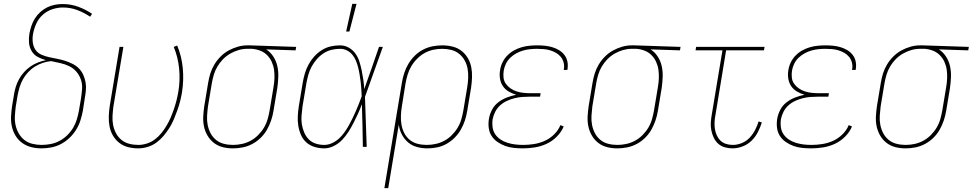

<svg xmlns="http://www.w3.org/2000/svg" viewBox="-20 -764 5061 999"><path d="M196 8Q168 8 142.5 1.5Q117 -5 96 -20Q75 -35 61.5 -57Q48 -79 42 -105Q36 -131 37.5 -158.5Q39 -186 43 -213L53 -273Q56 -293 62.5 -313.5Q69 -334 79.5 -353Q90 -372 105.5 -389Q121 -406 139 -418.5Q157 -431 178 -439Q199 -447 219 -451Q196 -457 176 -468Q156 -479 144.5 -498.5Q133 -518 131 -541.5Q129 -565 133 -589Q137 -610 143.5 -629.5Q150 -649 161.5 -667.5Q173 -686 189.5 -701Q206 -716 225 -725.5Q244 -735 265 -739Q286 -743 306 -743Q349 -743 388 -728.5Q427 -714 459 -692L449 -677Q418 -698 382.5 -711.5Q347 -725 307 -725Q280 -725 252.5 -716Q225 -707 203 -687.5Q181 -668 169 -641.5Q157 -615 152 -588Q148 -566 150.5 -544Q153 -522 164.5 -505Q176 -488 195.5 -479.5Q215 -471 235.5 -466.5Q256 -462 277.5 -458Q299 -454 319 -447.5Q339 -441 358 -431.5Q377 -422 391 -407.5Q405 -393 413.5 -374Q422 -355 425.5 -334Q429 -313 426.5 -290.5Q424 -268 420 -246L411 -187Q406 -161 398 -136Q390 -111 375.5 -88Q361 -65 341 -46Q321 -27 297 -14.5Q273 -2 247 3Q221 8 196 8ZM196 -10Q219 -10 243 -14.5Q267 -19 289 -30.5Q311 -42 329.5 -60Q348 -78 360.5 -99Q373 -120 380 -143.5Q387 -167 391 -190L401 -249Q405 -275 407 -300.5Q409 -326 401 -349.5Q393 -373 377.5 -391Q362 -409 340.5 -419.5Q319 -430 294.5 -435.5Q270 -441 246 -446Q224 -444 203 -437Q182 -430 162.5 -418Q143 -406 127 -389Q111 -372 100 -352.5Q89 -333 82.5 -312Q76 -291 72 -270L62 -210Q59 -186 57.5 -161Q56 -136 61 -113Q66 -90 77.5 -70Q89 -50 106.5 -36Q124 -22 147.5 -16Q171 -10 196 -10Z M699 8Q672 8 646.5 1.5Q621 -5 601 -20.5Q581 -36 568 -58Q555 -80 550 -106Q545 -132 546 -159Q547 -186 551 -213L602 -520H622L570 -210Q567 -186 565.5 -161.5Q564 -137 568.5 -114Q573 -91 583.5 -71Q594 -51 611.5 -36.5Q629 -22 652 -16Q675 -10 700 -10Q722 -10 745 -17.5Q768 -25 787 -39.5Q806 -54 821 -73Q836 -92 848 -112.5Q860 -133 869 -154.5Q878 -176 885.5 -198Q893 -220 898.5 -242Q904 -264 908 -287Q918 -348 912 -407.5Q906 -467 884 -520L902 -527Q925 -472 931 -410Q937 -348 927 -284Q923 -260 917 -236.5Q911 -213 902.5 -189.5Q894 -166 884.5 -143Q875 -120 861 -98Q847 -76 830.5 -56.5Q814 -37 793.5 -22Q773 -7 748 0.5Q723 8 699 8Z M1192 8Q1164 8 1138.5 1.5Q1113 -5 1093 -20.5Q1073 -36 1060 -58Q1047 -80 1041.5 -105.5Q1036 -131 1037.5 -158.5Q1039 -186 1043 -213L1063 -333Q1067 -358 1074.5 -382Q1082 -406 1095.5 -428.5Q1109 -451 1128 -470Q1147 -489 1170 -501.5Q1193 -514 1217.5 -521Q1242 -528 1266 -528H1281L1521 -520L1518 -502L1365 -507Q1387 -493 1402 -470Q1417 -447 1423 -420Q1429 -393 1428 -364.5Q1427 -336 1423 -307L1403 -187Q1399 -162 1390.5 -137Q1382 -112 1369 -89Q1356 -66 1336 -46.5Q1316 -27 1292 -14.5Q1268 -2 1242.5 3Q1217 8 1192 8ZM1192 -10Q1215 -10 1238.5 -15Q1262 -20 1283.5 -31.5Q1305 -43 1323 -61Q1341 -79 1353.5 -100Q1366 -121 1372.5 -144Q1379 -167 1383 -190L1403 -310Q1407 -333 1408 -356Q1409 -379 1406 -400.5Q1403 -422 1394 -442Q1385 -462 1370 -477Q1355 -492 1335 -500Q1315 -508 1292 -510H1266Q1244 -510 1221.5 -503.5Q1199 -497 1178 -485Q1157 -473 1140 -455.5Q1123 -438 1111 -417.5Q1099 -397 1092.5 -375Q1086 -353 1082 -330L1062 -210Q1059 -186 1057.5 -161.5Q1056 -137 1060.5 -114Q1065 -91 1075.5 -71Q1086 -51 1103.5 -36.5Q1121 -22 1144 -16Q1167 -10 1192 -10Z M1667 8Q1641 8 1616.5 0.5Q1592 -7 1574 -23Q1556 -39 1546 -62Q1536 -85 1532 -110Q1528 -135 1529.5 -161Q1531 -187 1535 -213L1555 -333Q1559 -357 1566 -381Q1573 -405 1585 -427.5Q1597 -450 1614.5 -469.5Q1632 -489 1654 -503Q1676 -517 1700.5 -522.5Q1725 -528 1749 -528Q1774 -528 1795 -516Q1816 -504 1829.5 -485Q1843 -466 1850 -443.5Q1857 -421 1862 -397Q1867 -373 1870.5 -349Q1874 -325 1875 -300Q1895 -355 1914 -410Q1933 -465 1952 -520H1972Q1948 -455 1925.5 -390Q1903 -325 1879 -260Q1882 -195 1883.5 -130Q1885 -65 1888 0H1868Q1867 -55 1866 -110.5Q1865 -166 1863 -222Q1854 -197 1843 -173Q1832 -149 1820 -125.5Q1808 -102 1793.5 -79Q1779 -56 1760.5 -36.5Q1742 -17 1717 -4.5Q1692 8 1667 8ZM1667 -10Q1687 -10 1707 -19Q1727 -28 1743 -42.5Q1759 -57 1771.5 -74.5Q1784 -92 1794.5 -110.5Q1805 -129 1814 -148Q1823 -167 1831.5 -186Q1840 -205 1847.5 -224.5Q1855 -244 1862 -263Q1861 -282 1860 -301Q1859 -320 1856.5 -339Q1854 -358 1851 -376.5Q1848 -395 1843.5 -413Q1839 -431 1832 -448Q1825 -465 1813.5 -479Q1802 -493 1785.5 -501.5Q1769 -510 1749 -510Q1727 -510 1704.5 -504.5Q1682 -499 1662.5 -486Q1643 -473 1627.5 -455Q1612 -437 1601 -416.5Q1590 -396 1584 -374Q1578 -352 1574 -330L1554 -210Q1551 -187 1549 -163.5Q1547 -140 1550.5 -118Q1554 -96 1562.5 -75.5Q1571 -55 1586 -39.5Q1601 -24 1622.5 -17Q1644 -10 1667 -10ZM1781 -600 1813 -744H1835L1798 -600Z M1980 215 2071 -333Q2075 -358 2083 -383Q2091 -408 2104.5 -431Q2118 -454 2137.5 -473.5Q2157 -493 2181 -505.5Q2205 -518 2230.5 -523Q2256 -528 2281 -528Q2309 -528 2335 -521.5Q2361 -515 2381 -499.5Q2401 -484 2414 -462Q2427 -440 2432 -414.5Q2437 -389 2436 -361.5Q2435 -334 2431 -307L2411 -187Q2407 -162 2399 -137.5Q2391 -113 2378 -90Q2365 -67 2345.5 -47.5Q2326 -28 2302.5 -15Q2279 -2 2253.5 3Q2228 8 2203 8Q2175 8 2148.5 0.5Q2122 -7 2102.5 -24Q2083 -41 2070.5 -65Q2058 -89 2055 -116L2000 215ZM2200 -10Q2223 -10 2246.5 -15Q2270 -20 2291.5 -31.5Q2313 -43 2331 -61Q2349 -79 2361.5 -100Q2374 -121 2380.5 -144Q2387 -167 2391 -190L2411 -310Q2415 -334 2416 -358.5Q2417 -383 2413 -406Q2409 -429 2398 -449Q2387 -469 2369.5 -483.5Q2352 -498 2329 -504Q2306 -510 2281 -510Q2258 -510 2234.5 -505Q2211 -500 2190 -488.5Q2169 -477 2151 -459Q2133 -441 2120.5 -420Q2108 -399 2101 -376Q2094 -353 2090 -330L2071 -211Q2067 -187 2066 -162.5Q2065 -138 2069 -115Q2073 -92 2083.5 -71.5Q2094 -51 2111.5 -36.5Q2129 -22 2152 -16Q2175 -10 2200 -10Z M2701 8Q2677 8 2653.5 5.5Q2630 3 2609 -4.5Q2588 -12 2569 -25Q2550 -38 2538 -56.5Q2526 -75 2523 -98.5Q2520 -122 2524 -146Q2528 -170 2540 -193Q2552 -216 2573 -232Q2594 -248 2618 -257Q2642 -266 2666 -271Q2645 -277 2626.5 -288Q2608 -299 2596.5 -316Q2585 -333 2581.5 -355Q2578 -377 2582 -399Q2585 -420 2594.5 -439.5Q2604 -459 2619.5 -475Q2635 -491 2654 -501.5Q2673 -512 2693.5 -518Q2714 -524 2734.5 -526Q2755 -528 2775 -528Q2796 -528 2815.5 -526Q2835 -524 2853.5 -518.5Q2872 -513 2888 -503.5Q2904 -494 2916 -479Q2928 -464 2932 -445Q2936 -426 2933 -406L2932 -400H2913L2914 -405Q2917 -422 2912.5 -439Q2908 -456 2897.5 -468.5Q2887 -481 2873 -489Q2859 -497 2843 -502Q2827 -507 2809 -508.5Q2791 -510 2774 -510Q2756 -510 2737.5 -508Q2719 -506 2701.5 -501Q2684 -496 2666.5 -486.5Q2649 -477 2635 -463.5Q2621 -450 2612.5 -432.5Q2604 -415 2601 -397Q2598 -378 2600 -360Q2602 -342 2612 -328Q2622 -314 2636.5 -304Q2651 -294 2668 -288.5Q2685 -283 2703 -281Q2721 -279 2740 -279H2793L2790 -261H2737Q2717 -261 2697 -259.5Q2677 -258 2657 -253Q2637 -248 2617.5 -239Q2598 -230 2582 -215.5Q2566 -201 2556.5 -182Q2547 -163 2543 -143Q2540 -122 2543 -101.5Q2546 -81 2557 -65Q2568 -49 2584.5 -38Q2601 -27 2620.5 -21Q2640 -15 2660.5 -12.5Q2681 -10 2702 -10Q2730 -10 2758.5 -14.5Q2787 -19 2814 -31Q2841 -43 2863 -64.5Q2885 -86 2896 -113L2913 -106Q2901 -77 2877 -53Q2853 -29 2823.5 -15.5Q2794 -2 2762.5 3Q2731 8 2701 8Z M3192 8Q3164 8 3138.5 1.5Q3113 -5 3093 -20.5Q3073 -36 3060 -58Q3047 -80 3041.5 -105.5Q3036 -131 3037.5 -158.5Q3039 -186 3043 -213L3063 -333Q3067 -358 3074.5 -382Q3082 -406 3095.5 -428.5Q3109 -451 3128 -470Q3147 -489 3170 -501.5Q3193 -514 3217.5 -521Q3242 -528 3266 -528H3281L3521 -520L3518 -502L3365 -507Q3387 -493 3402 -470Q3417 -447 3423 -420Q3429 -393 3428 -364.5Q3427 -336 3423 -307L3403 -187Q3399 -162 3390.5 -137Q3382 -112 3369 -89Q3356 -66 3336 -46.5Q3316 -27 3292 -14.5Q3268 -2 3242.5 3Q3217 8 3192 8ZM3192 -10Q3215 -10 3238.5 -15Q3262 -20 3283.5 -31.5Q3305 -43 3323 -61Q3341 -79 3353.5 -100Q3366 -121 3372.5 -144Q3379 -167 3383 -190L3403 -310Q3407 -333 3408 -356Q3409 -379 3406 -400.5Q3403 -422 3394 -442Q3385 -462 3370 -477Q3355 -492 3335 -500Q3315 -508 3292 -510H3266Q3244 -510 3221.5 -503.5Q3199 -497 3178 -485Q3157 -473 3140 -455.5Q3123 -438 3111 -417.5Q3099 -397 3092.5 -375Q3086 -353 3082 -330L3062 -210Q3059 -186 3057.5 -161.5Q3056 -137 3060.5 -114Q3065 -91 3075.5 -71Q3086 -51 3103.5 -36.5Q3121 -22 3144 -16Q3167 -10 3192 -10Z M3791 8Q3770 8 3750 2Q3730 -4 3716 -17Q3702 -30 3693.5 -48Q3685 -66 3681 -86.5Q3677 -107 3678.5 -128Q3680 -149 3684 -171L3739 -502H3599L3602 -520H3958L3955 -502H3758L3703 -168Q3699 -149 3698 -130.5Q3697 -112 3699.5 -94.5Q3702 -77 3709 -61Q3716 -45 3728 -33Q3740 -21 3757 -15.5Q3774 -10 3793 -10Q3816 -10 3839.5 -19.5Q3863 -29 3880 -47Q3897 -65 3908.5 -87Q3920 -109 3927 -132L3944 -127Q3936 -101 3923 -76Q3910 -51 3890 -31.5Q3870 -12 3843.5 -2Q3817 8 3791 8Z M4201 8Q4177 8 4153.5 5.5Q4130 3 4109 -4.5Q4088 -12 4069 -25Q4050 -38 4038 -56.5Q4026 -75 4023 -98.5Q4020 -122 4024 -146Q4028 -170 4040 -193Q4052 -216 4073 -232Q4094 -248 4118 -257Q4142 -266 4166 -271Q4145 -277 4126.5 -288Q4108 -299 4096.5 -316Q4085 -333 4081.5 -355Q4078 -377 4082 -399Q4085 -420 4094.5 -439.5Q4104 -459 4119.5 -475Q4135 -491 4154 -501.5Q4173 -512 4193.5 -518Q4214 -524 4234.5 -526Q4255 -528 4275 -528Q4296 -528 4315.5 -526Q4335 -524 4353.5 -518.5Q4372 -513 4388 -503.5Q4404 -494 4416 -479Q4428 -464 4432 -445Q4436 -426 4433 -406L4432 -400H4413L4414 -405Q4417 -422 4412.5 -439Q4408 -456 4397.5 -468.5Q4387 -481 4373 -489Q4359 -497 4343 -502Q4327 -507 4309 -508.5Q4291 -510 4274 -510Q4256 -510 4237.5 -508Q4219 -506 4201.5 -501Q4184 -496 4166.5 -486.5Q4149 -477 4135 -463.5Q4121 -450 4112.5 -432.5Q4104 -415 4101 -397Q4098 -378 4100 -360Q4102 -342 4112 -328Q4122 -314 4136.5 -304Q4151 -294 4168 -288.5Q4185 -283 4203 -281Q4221 -279 4240 -279H4293L4290 -261H4237Q4217 -261 4197 -259.5Q4177 -258 4157 -253Q4137 -248 4117.5 -239Q4098 -230 4082 -215.5Q4066 -201 4056.5 -182Q4047 -163 4043 -143Q4040 -122 4043 -101.5Q4046 -81 4057 -65Q4068 -49 4084.5 -38Q4101 -27 4120.5 -21Q4140 -15 4160.5 -12.5Q4181 -10 4202 -10Q4230 -10 4258.5 -14.5Q4287 -19 4314 -31Q4341 -43 4363 -64.5Q4385 -86 4396 -113L4413 -106Q4401 -77 4377 -53Q4353 -29 4323.5 -15.5Q4294 -2 4262.5 3Q4231 8 4201 8Z M4692 8Q4664 8 4638.5 1.5Q4613 -5 4593 -20.5Q4573 -36 4560 -58Q4547 -80 4541.5 -105.5Q4536 -131 4537.5 -158.5Q4539 -186 4543 -213L4563 -333Q4567 -358 4574.5 -382Q4582 -406 4595.5 -428.5Q4609 -451 4628 -470Q4647 -489 4670 -501.5Q4693 -514 4717.5 -521Q4742 -528 4766 -528H4781L5021 -520L5018 -502L4865 -507Q4887 -493 4902 -470Q4917 -447 4923 -420Q4929 -393 4928 -364.5Q4927 -336 4923 -307L4903 -187Q4899 -162 4890.5 -137Q4882 -112 4869 -89Q4856 -66 4836 -46.5Q4816 -27 4792 -14.5Q4768 -2 4742.5 3Q4717 8 4692 8ZM4692 -10Q4715 -10 4738.5 -15Q4762 -20 4783.5 -31.5Q4805 -43 4823 -61Q4841 -79 4853.5 -100Q4866 -121 4872.5 -144Q4879 -167 4883 -190L4903 -310Q4907 -333 4908 -356Q4909 -379 4906 -400.5Q4903 -422 4894 -442Q4885 -462 4870 -477Q4855 -492 4835 -500Q4815 -508 4792 -510H4766Q4744 -510 4721.5 -503.5Q4699 -497 4678 -485Q4657 -473 4640 -455.5Q4623 -438 4611 -417.5Q4599 -397 4592.5 -375Q4586 -353 4582 -330L4562 -210Q4559 -186 4557.5 -161.5Q4556 -137 4560.5 -114Q4565 -91 4575.5 -71Q4586 -51 4603.5 -36.5Q4621 -22 4644 -16Q4667 -10 4692 -10Z"/></svg>

Font: Iosevka Term Curly Thin
Style: Italic
Weight: 100
Italic angle: -9°
Designer: Belleve Invis
Foundry: Belleve Invis
Version: Version 32.3.0